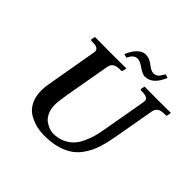

<svg xmlns="http://www.w3.org/2000/svg" viewBox="-195 -989 1196 1196"><g transform="rotate(45 403.5 -390.5)"><path d="M638.2 -568.8Q640.1 -576.7 640.1 -582Q640.1 -612.8 590.8 -612.8H577.1Q570.3 -612.8 569.8 -621.1L575.2 -645L577.1 -646Q652.3 -645 690.9 -645Q690.9 -645 805.2 -646L807.1 -645L803.2 -621.1Q801.3 -613.3 793 -612.8H778.8Q724.6 -612.8 716.8 -568.8L668 -293Q658.2 -235.8 644.5 -192.4Q630.9 -148.9 606.4 -108.9Q582 -68.8 548.6 -43.5Q515.1 -18.1 465.1 -2.9Q415 12.2 350.1 12.2Q313 12.2 279.5 4.2Q246.1 -3.9 212.2 -22.9Q178.2 -42 157.7 -81.1Q137.2 -120.1 137.2 -174.8Q137.2 -201.7 143.1 -234.9L201.2 -568.8Q203.1 -576.7 203.1 -582Q203.1 -612.8 153.8 -612.8H140.1Q133.3 -612.8 132.8 -621.1L138.2 -645L140.1 -646Q237.3 -645 275.9 -645L413.1 -646L415 -645L410.2 -621.1Q408.2 -613.3 400.9 -612.8H387.2Q332 -612.8 324.2 -568.8L271 -268.1Q259.8 -198.2 259.8 -170.9Q259.8 -132.8 273.4 -104.5Q287.1 -76.2 307.1 -62.5Q327.1 -48.8 345.5 -42.5Q363.8 -36.1 378.9 -36.1Q420.9 -36.1 454.8 -51Q488.8 -65.9 510.5 -88.9Q532.2 -111.8 548.1 -145.5Q564 -179.2 572 -209Q580.1 -238.8 586.9 -275.9ZM556.2 -743.2Q573.2 -743.2 585.7 -753.2Q598.1 -763.2 613.8 -793L638.2 -785.2Q600.1 -690.9 532.2 -690.9Q510.3 -690.9 474.1 -716.8Q441.9 -738.8 423.8 -738.8Q404.8 -738.8 392.3 -728.3Q379.9 -717.8 367.2 -692.9L342.8 -700.2Q383.8 -793 440.9 -793Q474.1 -793 507.8 -765.1Q534.2 -743.2 556.2 -743.2Z"/></g></svg>

Font: Linux Libertine
Style: Semibold Italic
Weight: 600
Italic angle: -11.5°
Designer: Philipp H. Poll
Foundry: Philipp H. Poll
Version: Version 5.1.2 ; ttfautohint (v0.9)